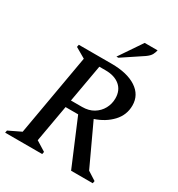

<svg xmlns="http://www.w3.org/2000/svg" viewBox="-200 -992 1042 1122"><g transform="rotate(30 321.0 -431.0)"><path d="M3 0 6 -16 89 -56 185 -604 116 -644 119 -660H340Q446 -660 507 -620Q568 -580 568 -509Q568 -445 524 -398Q480 -351 411 -328L539 -53L597 -16L594 0H448L319 -306H234L190 -57L256 -16L253 0ZM329 -609H287L242 -355H317Q362 -355 394 -374.5Q426 -394 443.5 -426Q461 -458 461 -495Q461 -549 425.5 -579Q390 -609 329 -609ZM344 -710 447 -862H534Q531 -847 523 -831.5Q515 -816 491 -799L357 -710Z"/></g></svg>

Font: Spectral SC Medium
Style: Italic
Weight: 500
Italic angle: -10°
Designer: Jean-Baptiste Levee
Foundry: Production Type
Version: Version 2.001